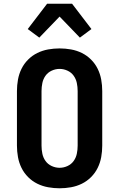

<svg xmlns="http://www.w3.org/2000/svg" viewBox="-20 -1003 640 1031"><path d="M300 8Q269 8 238.5 2.5Q208 -3 180.5 -16.5Q153 -30 131 -52Q109 -74 95.5 -101.5Q82 -129 76.5 -159.5Q71 -190 71 -221V-514Q71 -545 76.5 -575.5Q82 -606 95.5 -633.5Q109 -661 131 -683Q153 -705 180.5 -718.5Q208 -732 238.5 -737.5Q269 -743 300 -743Q331 -743 361.5 -737.5Q392 -732 419.5 -718.5Q447 -705 469 -683Q491 -661 504.5 -633.5Q518 -606 523.5 -575.5Q529 -545 529 -514V-221Q529 -190 523.5 -159.5Q518 -129 504.5 -101.5Q491 -74 469 -52Q447 -30 419.5 -16.5Q392 -3 361.5 2.5Q331 8 300 8ZM300 -102Q322 -102 342.5 -111.5Q363 -121 375.5 -138.5Q388 -156 392.5 -177.5Q397 -199 397 -221V-514Q397 -536 392.5 -557.5Q388 -579 375.5 -596.5Q363 -614 342.5 -623.5Q322 -633 300 -633Q278 -633 257.5 -623.5Q237 -614 224.5 -596.5Q212 -579 207.5 -557.5Q203 -536 203 -514V-221Q203 -199 207.5 -177.5Q212 -156 224.5 -138.5Q237 -121 257.5 -111.5Q278 -102 300 -102ZM191 -801 129 -847 233 -983H367L471 -847L409 -801L300 -914Z"/></svg>

Font: Iosevka Extrabold Extended
Style: Regular
Weight: 800
Width: 7
Monospace: yes
Designer: Belleve Invis
Foundry: Belleve Invis
Version: Version 32.5.0; ttfautohint (v1.8.4)